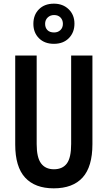

<svg xmlns="http://www.w3.org/2000/svg" viewBox="-20 -1017 587 1047"><path d="M484 -231Q484 -108 430.5 -49Q377 10 273 10Q171 10 117 -48.5Q63 -107 63 -229V-714H180V-231Q180 -158 204 -126Q228 -94 274 -94Q321 -94 344.5 -125.5Q368 -157 368 -232V-714H484ZM274 -778Q223 -778 192.5 -808.5Q162 -839 162 -887Q162 -936 192.5 -966.5Q223 -997 274 -997Q323 -997 354.5 -966.5Q386 -936 386 -888Q386 -840 355.5 -809Q325 -778 274 -778ZM275 -840Q296 -840 309.5 -853Q323 -866 323 -887Q323 -908 310 -921.5Q297 -935 275 -935Q254 -935 240 -921.5Q226 -908 226 -887Q226 -866 238.5 -853Q251 -840 275 -840Z"/></svg>

Font: Noto Sans Devanagari UI ExtraCondensed SemiBold
Style: Regular
Weight: 600
Width: 2
Designer: Jelle Bosma - Monotype Design Team
Foundry: Monotype Imaging Inc.
Version: Version 2.004; ttfautohint (v1.8.4.7-5d5b)